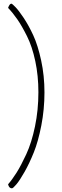

<svg xmlns="http://www.w3.org/2000/svg" viewBox="-20 -826 335 1045"><path d="M189 -324Q189 -414 172 -493.5Q155 -573 127 -629Q99 -685 74.5 -720.5Q50 -756 24 -783Q32 -806 42 -806Q46 -806 64 -787.5Q82 -769 109 -728.5Q136 -688 161 -634Q186 -580 204 -497Q222 -414 222 -323Q222 -231 205 -143.5Q188 -56 164 3.5Q140 63 114 109Q88 155 69.5 177Q51 199 45 199Q29 199 24 177Q46 152 70 114Q94 76 123 13.5Q152 -49 170.5 -138Q189 -227 189 -324Z"/></svg>

Font: Yanone Kaffeesatz Thin
Style: Regular
Weight: 250
Designer: Yanone (Cyrillic: Daniel Pouzeot)
Foundry: Yanone
Version: Version 1.003;PS 001.003;hotconv 1.0.88;makeotf.lib2.5.64775